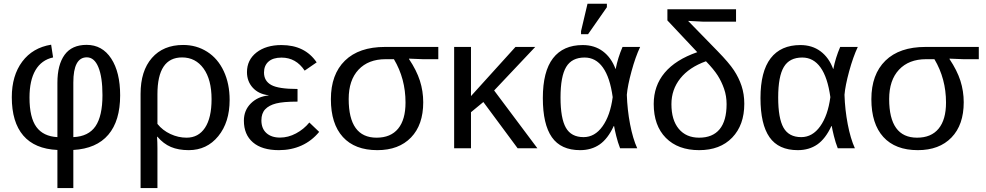

<svg xmlns="http://www.w3.org/2000/svg" viewBox="-20 -773 5138 1001"><path d="M606.4 -275.9C606.4 -356.3 590.9 -420.2 559.8 -467.8C528.7 -515.3 486 -539.1 431.6 -539.1C380.2 -539.1 342 -521.8 316.9 -487.3C291.8 -452.8 279.3 -404.1 279.3 -341.3V-58.1C230.1 -60.7 193.6 -78.4 169.7 -111.1C145.8 -143.8 133.8 -194.8 133.8 -264.2C133.8 -324.1 144.2 -371.7 165 -407.2C185.9 -442.7 216.5 -464.8 256.8 -473.6L246.6 -540C182.5 -529.6 132.2 -500.2 95.9 -451.7C59.7 -403.2 41.5 -341.3 41.5 -266.1C41.5 -179.5 61.4 -113 101.3 -66.4C141.2 -19.9 200.5 5.2 279.3 8.8V207.5H362.3V8.8C442.7 4.2 503.5 -22.2 544.7 -70.6C585.9 -118.9 606.4 -187.3 606.4 -275.9ZM514.2 -276.9C514.2 -204.3 502 -150.2 477.8 -114.7C453.5 -79.3 415 -60.4 362.3 -58.1V-342.8C362.3 -430.3 385.7 -474.1 432.6 -474.1C458.7 -474.1 478.8 -456.9 492.9 -422.6C507.1 -388.3 514.2 -339.7 514.2 -276.9Z M1177.2 -252C1177.2 -308.3 1167 -358.3 1146.5 -402.1C1126 -445.9 1097.2 -479.6 1060.1 -503.2C1022.9 -526.8 981.3 -538.6 935.1 -538.6C865.7 -538.6 811.4 -516 772 -470.9C732.6 -425.9 712.9 -363.4 712.9 -283.7V207.5H800.8V0C800.8 -20.5 800.1 -40.5 798.8 -60.1H800.8C821.6 -35.6 845.1 -17.9 871.1 -6.8C897.1 4.2 928.1 9.8 963.9 9.8C1027 9.8 1078.4 -14.5 1117.9 -63C1157.5 -111.5 1177.2 -174.5 1177.2 -252ZM1083 -255.9C1083 -191.1 1071.6 -141.4 1048.8 -106.9C1026 -72.4 994 -55.2 952.6 -55.2C924 -55.2 896 -61.5 868.7 -74.2C841.3 -86.9 818.7 -104.5 800.8 -127V-281.7C800.8 -409.7 843.6 -473.6 929.2 -473.6C976.1 -473.6 1013.4 -454.3 1041.3 -415.8C1069.1 -377.2 1083 -323.9 1083 -255.9Z M1439.9 -55.7C1410 -55.7 1386.3 -63.6 1368.9 -79.3C1351.5 -95.1 1342.8 -117.2 1342.8 -145.5C1342.8 -169.9 1349.4 -189.1 1362.5 -203.1C1375.7 -217.1 1394.7 -227.3 1419.4 -233.6C1444.2 -240 1481.4 -243.2 1531.2 -243.2V-309.1C1465.5 -309.1 1419.9 -316 1394.5 -329.8C1369.1 -343.7 1356.4 -365.4 1356.4 -395C1356.4 -419.1 1364.3 -438.1 1379.9 -451.9C1395.5 -465.7 1418.1 -472.7 1447.8 -472.7C1498.2 -472.7 1538.4 -450 1568.4 -404.8L1630.9 -447.8C1590.2 -508 1529 -538.1 1447.3 -538.1C1393.6 -538.1 1350.2 -525.1 1317.1 -499.3C1284.1 -473.4 1267.6 -439.3 1267.6 -397C1267.6 -364.7 1277.8 -337.6 1298.1 -315.4C1318.4 -293.3 1345.9 -280.3 1380.4 -276.4V-275.4C1342.9 -271.8 1312.1 -258 1287.8 -233.9C1263.6 -209.8 1251.5 -179.9 1251.5 -144C1251.5 -95.5 1267.2 -57.8 1298.6 -30.8C1330 -3.7 1375.2 9.8 1434.1 9.8C1477.1 9.8 1516.3 1.8 1551.8 -14.2C1587.2 -30.1 1618 -53.9 1644 -85.4L1592.8 -134.3C1573.6 -110.8 1550.4 -91.9 1523.2 -77.4C1496 -62.9 1468.3 -55.7 1439.9 -55.7Z M2186.5 -239.7C2186.5 -278.5 2180.7 -315.9 2169.2 -352.1C2157.6 -388.2 2138.7 -425.9 2112.3 -465.3V-467.3L2184.6 -464.4H2265.1V-528.3H1987.3C1896.8 -528.3 1827.1 -504.5 1778.3 -456.8C1729.5 -409.1 1705.1 -342.1 1705.1 -255.9C1705.1 -170.2 1725.9 -104.6 1767.6 -58.8C1809.2 -13.1 1869.1 9.8 1947.3 9.8C2021.8 9.8 2080.3 -12.2 2122.8 -56.2C2165.3 -100.1 2186.5 -161.3 2186.5 -239.7ZM2094.2 -238.3C2094.2 -179 2081.4 -133.7 2055.7 -102.3C2029.9 -70.9 1992.5 -55.2 1943.4 -55.2C1846.4 -55.2 1797.9 -122.4 1797.9 -256.8C1797.9 -322.3 1814.9 -373.2 1849.1 -409.7C1883.3 -446.1 1930.3 -464.4 1990.2 -464.4H2033.7C2074.1 -396.6 2094.2 -321.3 2094.2 -238.3Z M2678.7 0H2781.7L2556.2 -301.3L2770.5 -528.3H2667.5L2435.5 -272V-528.3H2347.7V0H2435.5V-188L2500 -241.2Z M3179.7 -115.7H3181.6C3183.3 -105 3186.9 -88 3192.6 -64.7C3198.3 -41.4 3205.1 -19.9 3212.9 0H3302.2C3286.9 -33.5 3274.5 -75.4 3264.9 -125.5C3255.3 -175.6 3249.7 -226.7 3248 -278.8C3250.7 -310.7 3258.8 -351.6 3272.5 -401.6C3286.1 -451.6 3301.1 -493.8 3317.4 -528.3H3225.6C3209.3 -490.6 3197.4 -452.3 3189.9 -413.6H3189C3174.3 -453 3152.4 -483.6 3123.3 -505.4C3094.2 -527.2 3059.1 -538.1 3018.1 -538.1C2950 -538.1 2898.4 -515.1 2863 -469.2C2827.7 -423.3 2810.1 -354.2 2810.1 -261.7C2810.1 -170.6 2825.8 -102.5 2857.2 -57.6C2888.6 -12.7 2937.7 9.8 3004.4 9.8C3043.8 9.8 3077.7 -0.1 3106.2 -19.8C3134.7 -39.5 3159.2 -71.5 3179.7 -115.7ZM2902.3 -264.6C2902.3 -338.2 2912.2 -391.4 2931.9 -424.1C2951.6 -456.8 2983.6 -473.1 3027.8 -473.1C3066.6 -473.1 3098.3 -455.9 3123 -421.4C3147.8 -386.9 3164.9 -335.3 3174.3 -266.6C3165.9 -202.8 3148.2 -152.1 3121.3 -114.5C3094.5 -76.9 3061.5 -58.1 3022.5 -58.1C2979.5 -58.1 2948.7 -74.5 2930.2 -107.2C2911.6 -139.9 2902.3 -192.4 2902.3 -264.6ZM3009.3 -594.7H3045.9L3144 -735.4V-753.4H3043L3009.3 -610.8Z M3768.1 -230C3768.1 -172 3755.9 -128.4 3731.7 -99.1C3707.4 -69.8 3671.9 -55.2 3625 -55.2C3579.8 -55.2 3544.4 -70.6 3518.8 -101.3C3493.2 -132.1 3480.5 -175 3480.5 -230C3480.5 -280.8 3495.9 -325.5 3526.9 -364.3C3557.8 -403 3602.4 -432.8 3660.6 -453.6C3688 -425.3 3708.4 -400.5 3721.9 -379.2C3735.4 -357.8 3746.5 -334.7 3755.1 -309.8C3763.8 -284.9 3768.1 -258.3 3768.1 -230ZM3642.6 -660.2H3817.4V-724.6H3459.5V-666.5L3615.2 -501C3540 -474.9 3483.4 -439.2 3445.3 -393.8C3407.2 -348.4 3388.2 -294.1 3388.2 -231C3388.2 -155.8 3409.3 -96.8 3451.4 -54.2C3493.6 -11.6 3551.4 9.8 3625 9.8C3697.9 9.8 3755.4 -12 3797.4 -55.7C3839.4 -99.3 3860.4 -158 3860.4 -231.9C3860.4 -265.5 3855.6 -296.5 3846.2 -325C3836.8 -353.4 3823.5 -380.6 3806.4 -406.5C3789.3 -432.4 3761.1 -465.5 3721.7 -505.9L3567.4 -664.1Z M4314.5 -115.7H4316.4C4318 -105 4321.7 -88 4327.4 -64.7C4333.1 -41.4 4339.8 -19.9 4347.7 0H4437C4421.7 -33.5 4409.3 -75.4 4399.7 -125.5C4390.1 -175.6 4384.4 -226.7 4382.8 -278.8C4385.4 -310.7 4393.6 -351.6 4407.2 -401.6C4420.9 -451.6 4435.9 -493.8 4452.1 -528.3H4360.4C4344.1 -490.6 4332.2 -452.3 4324.7 -413.6H4323.7C4309.1 -453 4287.2 -483.6 4258.1 -505.4C4228.9 -527.2 4193.8 -538.1 4152.8 -538.1C4084.8 -538.1 4033.1 -515.1 3997.8 -469.2C3962.5 -423.3 3944.8 -354.2 3944.8 -261.7C3944.8 -170.6 3960.5 -102.5 3991.9 -57.6C4023.4 -12.7 4072.4 9.8 4139.2 9.8C4178.5 9.8 4212.5 -0.1 4241 -19.8C4269.4 -39.5 4293.9 -71.5 4314.5 -115.7ZM4037.1 -264.6C4037.1 -338.2 4047 -391.4 4066.7 -424.1C4086.3 -456.8 4118.3 -473.1 4162.6 -473.1C4201.3 -473.1 4233.1 -455.9 4257.8 -421.4C4282.6 -386.9 4299.6 -335.3 4309.1 -266.6C4300.6 -202.8 4283 -152.1 4256.1 -114.5C4229.2 -76.9 4196.3 -58.1 4157.2 -58.1C4114.3 -58.1 4083.5 -74.5 4064.9 -107.2C4046.4 -139.9 4037.1 -192.4 4037.1 -264.6Z M5004.4 -239.7C5004.4 -278.5 4998.6 -315.9 4987.1 -352.1C4975.5 -388.2 4956.5 -425.9 4930.2 -465.3V-467.3L5002.4 -464.4H5083V-528.3H4805.2C4714.7 -528.3 4645 -504.5 4596.2 -456.8C4547.4 -409.1 4522.9 -342.1 4522.9 -255.9C4522.9 -170.2 4543.8 -104.6 4585.4 -58.8C4627.1 -13.1 4687 9.8 4765.1 9.8C4839.7 9.8 4898.2 -12.2 4940.7 -56.2C4983.2 -100.1 5004.4 -161.3 5004.4 -239.7ZM4912.1 -238.3C4912.1 -179 4899.3 -133.7 4873.5 -102.3C4847.8 -70.9 4810.4 -55.2 4761.2 -55.2C4664.2 -55.2 4615.7 -122.4 4615.7 -256.8C4615.7 -322.3 4632.8 -373.2 4667 -409.7C4701.2 -446.1 4748.2 -464.4 4808.1 -464.4H4851.6C4891.9 -396.6 4912.1 -321.3 4912.1 -238.3Z"/></svg>

Font: Arimo
Style: Regular
Weight: 400
Designer: Steve Matteson
Foundry: Monotype Imaging Inc.
Version: Version 1.32